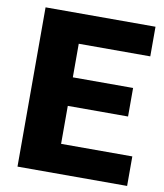

<svg xmlns="http://www.w3.org/2000/svg" viewBox="-81 -777 721 844"><g transform="rotate(10 280.0 -355.5)"><path d="M543.5 -131.8V0H54.2V-710.9H544.9V-578.6H225.6V-428.7H494.6V-301.3H225.6V-131.8Z"/></g></svg>

Font: Vazirmatn UI Black
Style: Regular
Weight: 900
Designer: Saber Rastikerdar
Foundry: Saber Rastikerdar
Version: Version 33.003